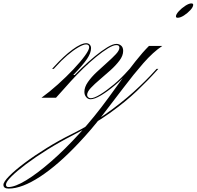

<svg xmlns="http://www.w3.org/2000/svg" viewBox="-305 -572 1151 1124"><path d="M10 -169H0L12 -182Q68 -244 119 -281.5Q170 -319 200 -319Q212 -319 220 -311Q228 -303 228 -290Q228 -262 204.5 -227Q181 -192 124 -133H137L111 -98L23 0H-62Q-15 -34 34 -78Q83 -122 124.5 -166Q166 -210 191.5 -245Q217 -280 217 -295Q217 -312 199 -312Q183 -312 153 -294.5Q123 -277 88.5 -247.5Q54 -218 22 -182ZM225 9Q210 9 199.5 -3.5Q189 -16 189 -34Q189 -62 209.5 -91.5Q230 -121 261 -150Q292 -179 322.5 -206Q353 -233 373.5 -255Q394 -277 394 -293Q394 -308 376 -308Q358 -308 327 -289Q296 -270 258 -239Q220 -208 182 -171Q144 -134 111 -98H100Q133 -135 172.5 -173Q212 -211 251 -243Q290 -275 323 -295Q356 -315 377 -315Q392 -315 404 -305Q416 -295 416 -274Q416 -246 394.5 -217.5Q373 -189 342 -161Q311 -133 279.5 -106.5Q248 -80 226.5 -57Q205 -34 205 -16Q205 -8 211.5 -2.5Q218 3 226 3Q246 3 282.5 -19.5Q319 -42 362 -78Q405 -114 442 -156L454 -169H464L455 -159Q414 -112 369 -74Q324 -36 286 -13.5Q248 9 225 9ZM613 -159Q563 -103 496.5 -39.5Q430 24 338.5 89.5Q247 155 121 220Q43 260 -27.5 304Q-98 348 -152.5 389Q-207 430 -238.5 461.5Q-270 493 -270 509Q-270 523 -256 523Q-217 523 -152 483.5Q-87 444 -6 373.5Q75 303 161 208.5Q247 114 328 3Q365 -48 406 -104.5Q447 -161 488.5 -213.5Q530 -266 567 -303H645Q591 -267 534.5 -202.5Q478 -138 418 -58.5Q358 21 293 105Q228 189 157 264Q36 393 -70.5 462.5Q-177 532 -254 532Q-285 532 -285 510Q-285 493 -251 458.5Q-217 424 -159.5 381Q-102 338 -31 294Q40 250 115 213Q220 161 312 96.5Q404 32 477 -34Q550 -100 600 -156L612 -169H622ZM815 -552Q826 -552 826 -544Q826 -531 809.5 -513Q793 -495 772 -481.5Q751 -468 735 -468Q725 -468 725 -476Q725 -488 741.5 -506Q758 -524 779.5 -538Q801 -552 815 -552Z"/></svg>

Font: Ballet
Style: Regular
Weight: 400
Designer: Maximiliano R. Sproviero
Foundry: Omnibus-Type
Version: Version 1.100